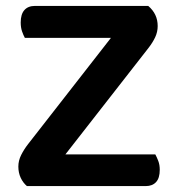

<svg xmlns="http://www.w3.org/2000/svg" viewBox="-20 -629 599 649"><path d="M71 0Q58 -11 50 -28Q42 -45 42 -66Q42 -86 51.5 -105Q61 -124 75 -142L355 -501H64Q59 -510 54.5 -523Q50 -536 50 -553Q50 -581 62.5 -595Q75 -609 98 -609H481Q513 -582 513 -541Q513 -521 504.5 -503Q496 -485 482 -467L201 -107H505Q510 -98 515 -85Q520 -72 520 -55Q520 -27 507.5 -13.5Q495 0 473 0H71Z"/></svg>

Font: Baloo Chettan 2 SemiBold
Style: Regular
Weight: 600
Designer: Maithili Shingre, Unnati Kotecha and Ek Type
Foundry: Ek Type
Version: Version 1.640;hotconv 1.0.111;makeotfexe 2.5.65597; ttfautoh